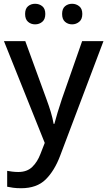

<svg xmlns="http://www.w3.org/2000/svg" viewBox="-20 -757 568 1017"><path d="M1 -539H114L226 -232Q239 -197 249 -164Q259 -131 264 -101H268Q274 -125 285 -161Q296 -197 308 -233L415 -539H528L299 67Q269 147 222 193.5Q175 240 92 240Q68 240 49.5 237.5Q31 235 18 232V148Q29 150 44.5 152Q60 154 77 154Q123 154 150.5 127.5Q178 101 194 59L217 0ZM113 -683Q113 -711 128.5 -724Q144 -737 166 -737Q188 -737 204 -724Q220 -711 220 -683Q220 -655 204 -641.5Q188 -628 166 -628Q144 -628 128.5 -641.5Q113 -655 113 -683ZM309 -683Q309 -711 324.5 -724Q340 -737 362 -737Q383 -737 399.5 -724Q416 -711 416 -683Q416 -655 399.5 -641.5Q383 -628 362 -628Q340 -628 324.5 -641.5Q309 -655 309 -683Z"/></svg>

Font: Noto Sans Myanmar UI Medium
Style: Regular
Weight: 500
Designer: Monotype Design Team
Foundry: Monotype Imaging Inc.
Version: Version 2.103; ttfautohint (v1.8.4.7-5d5b)